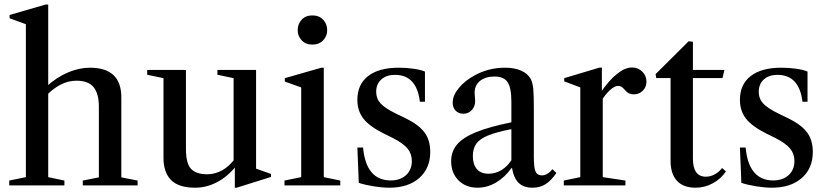

<svg xmlns="http://www.w3.org/2000/svg" viewBox="-20 -842 3760 872"><path d="M22 0V-22L97.5 -37.5V-732L23.5 -759V-774L187.5 -821.5H199V-37.5L272.5 -22V0ZM356 0V-22L429 -36.5V-357.5Q429 -417 405 -446.2Q381 -475.5 327.5 -475.5Q289.5 -475.5 255 -457.5Q220.5 -439.5 190 -407.5V-448Q236 -490.5 287.5 -512.5Q339 -534.5 388.5 -534.5Q531 -534.5 531 -400V-36.5L605 -22V0Z M866.5 10.5Q791.5 10.5 757 -24.2Q722.5 -59 722.5 -125V-487L648.5 -502.5V-524.5H824.5V-165Q824.5 -99.5 847.8 -75Q871 -50.5 921.5 -50.5Q956 -50.5 989 -68.5Q1022 -86.5 1050 -125V-85Q1012 -38.5 964.5 -14Q917 10.5 866.5 10.5ZM1046.5 10.5V-88L1041 -90V-487L967.5 -502.5V-524.5H1143V-76L1211 -52V-38.5L1055 10.5Z M1272 0V-22L1348 -37.5V-445L1273.5 -471.5V-487L1439.5 -534.5H1450.5V-37.5L1525.5 -22V0ZM1398.5 -639.5Q1368 -639.5 1350 -659Q1332 -678.5 1332 -704.5Q1332 -733 1350 -752.5Q1368 -772 1398.5 -772Q1429.5 -772 1447.8 -752.5Q1466 -733 1466 -704.5Q1466 -678.5 1447.8 -659Q1429.5 -639.5 1398.5 -639.5Z M1748 10.5Q1716 10.5 1677.2 4.2Q1638.5 -2 1609.5 -11.5L1603 -172H1629Q1635.5 -98 1667 -60.2Q1698.5 -22.5 1754.5 -22.5Q1798 -22.5 1824.2 -46.8Q1850.5 -71 1850.5 -110.5Q1850.5 -143.5 1831 -167.2Q1811.5 -191 1763.5 -215.5L1722 -236Q1658 -268 1630.5 -303.2Q1603 -338.5 1603 -388.5Q1603 -458.5 1651.8 -496.5Q1700.5 -534.5 1791 -534.5Q1826 -534.5 1858.8 -529.8Q1891.5 -525 1910 -517V-380H1887Q1872.5 -502 1773.5 -502Q1735 -502 1711.8 -481.2Q1688.5 -460.5 1688.5 -425Q1688.5 -394 1708.8 -372Q1729 -350 1777.5 -326.5L1823 -304.5Q1882 -275.5 1908 -240.5Q1934 -205.5 1934 -152Q1934 -77.5 1884 -33.5Q1834 10.5 1748 10.5Z M2149 10.5Q2095.5 10.5 2062.2 -23Q2029 -56.5 2029 -110Q2029 -154 2056 -186Q2083 -218 2143.2 -242.2Q2203.5 -266.5 2302.5 -286.5V-380Q2302.5 -443.5 2285.2 -469Q2268 -494.5 2226 -494.5Q2184.5 -494.5 2160 -474.5Q2135.5 -454.5 2135.5 -420.5Q2135.5 -411 2136.8 -401.8Q2138 -392.5 2138 -384Q2138 -358.5 2122.8 -342Q2107.5 -325.5 2084 -325.5Q2062.5 -325.5 2049.2 -339.5Q2036 -353.5 2036 -376Q2036 -408.5 2064.2 -442.8Q2092.5 -477 2139 -501.5Q2201 -534.5 2273.5 -534.5Q2317 -534.5 2347.2 -521Q2377.5 -507.5 2391 -482.5Q2399 -465.5 2401.8 -439.5Q2404.5 -413.5 2404.5 -352.5V-129Q2404.5 -80.5 2412.2 -63Q2420 -45.5 2441.5 -45.5Q2466 -45.5 2489 -73.5L2507 -56.5Q2482.5 -21 2457.2 -5.2Q2432 10.5 2398.5 10.5Q2358 10.5 2335.5 -11.5Q2313 -33.5 2305.5 -78.5H2302.5Q2274 -37.5 2233.5 -13.5Q2193 10.5 2149 10.5ZM2199 -53Q2230 -53 2257 -69.2Q2284 -85.5 2302.5 -114.5V-255.5Q2235.5 -242.5 2197.2 -227Q2159 -211.5 2143.2 -189.2Q2127.5 -167 2127.5 -133.5Q2127.5 -95 2145.8 -74Q2164 -53 2199 -53Z M2540.5 0V-22L2615.5 -37.5V-445L2542.5 -472.5V-487L2702.5 -535H2713.5V-427L2717.5 -422V-37.5L2820.5 -22V0ZM2710 -381 2708 -422Q2745 -476.5 2781.8 -506Q2818.5 -535.5 2850.5 -535.5Q2878 -535.5 2897 -516.8Q2916 -498 2916 -471.5Q2916 -447 2899.5 -430.2Q2883 -413.5 2858.5 -413.5Q2833.5 -413.5 2819.5 -432Q2809.5 -443.5 2802.5 -447.8Q2795.5 -452 2786.5 -452Q2772 -452 2750.2 -432.8Q2728.5 -413.5 2710 -381Z M3139 10.5Q3083.5 10.5 3054.5 -21Q3025.5 -52.5 3025.5 -111.5V-487.5H2960.5L2957.5 -505.5L3107.5 -654.5L3127 -652.5V-524.5H3270L3261.5 -487.5H3127V-121.5Q3127 -39.5 3186 -39.5Q3206 -39.5 3225.8 -50Q3245.5 -60.5 3259.5 -79L3277 -63.5Q3254 -29.5 3217.2 -9.5Q3180.5 10.5 3139 10.5Z M3485.5 10.5Q3453.5 10.5 3414.8 4.2Q3376 -2 3347 -11.5L3340.5 -172H3366.5Q3373 -98 3404.5 -60.2Q3436 -22.5 3492 -22.5Q3535.5 -22.5 3561.8 -46.8Q3588 -71 3588 -110.5Q3588 -143.5 3568.5 -167.2Q3549 -191 3501 -215.5L3459.5 -236Q3395.5 -268 3368 -303.2Q3340.5 -338.5 3340.5 -388.5Q3340.5 -458.5 3389.2 -496.5Q3438 -534.5 3528.5 -534.5Q3563.5 -534.5 3596.2 -529.8Q3629 -525 3647.5 -517V-380H3624.5Q3610 -502 3511 -502Q3472.5 -502 3449.2 -481.2Q3426 -460.5 3426 -425Q3426 -394 3446.2 -372Q3466.5 -350 3515 -326.5L3560.5 -304.5Q3619.5 -275.5 3645.5 -240.5Q3671.5 -205.5 3671.5 -152Q3671.5 -77.5 3621.5 -33.5Q3571.5 10.5 3485.5 10.5Z"/></svg>

Font: Libre Caslon Text
Style: Regular
Weight: 400
Designer: Pablo Impallari, Rodrigo Fuenzalida, Katja Schimmel
Foundry: Pablo Impallari, Rodrigo Fuenzalida
Version: Version 2.000